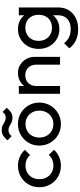

<svg xmlns="http://www.w3.org/2000/svg" viewBox="626 -1338 921 2213"><g transform="rotate(-90 1086.5 -231.5)"><path d="M283.2 10Q213.2 10 156.8 -22.8Q100.2 -55.5 67.6 -112Q35 -168.5 35 -238Q35 -308 67.6 -363.9Q100.2 -419.8 156.8 -452.4Q213.2 -485 283.2 -485Q337.8 -485 385 -464.2Q432.2 -443.5 465.5 -405.2L406.2 -345.2Q383.8 -371.2 352.1 -384.8Q320.5 -398.2 283.2 -398.2Q238 -398.2 202.8 -377.5Q167.5 -356.8 147.6 -321Q127.8 -285.2 127.8 -238Q127.8 -191.2 147.6 -154.9Q167.5 -118.5 202.8 -97.6Q238 -76.8 283.2 -76.8Q320.8 -76.8 352.5 -90.2Q384.2 -103.8 407 -130L466.2 -70Q432.8 -31.5 385.2 -10.8Q337.8 10 283.2 10Z M762.5 10Q693.2 10 637.1 -23.1Q581 -56.2 548 -112.8Q515 -169.2 515 -238.8Q515 -308 548 -363.5Q581 -419 637.1 -452Q693.2 -485 762.5 -485Q832.2 -485 888.4 -452.4Q944.5 -419.8 977.5 -363.9Q1010.5 -308 1010.5 -238.8Q1010.5 -169 977.5 -112.6Q944.5 -56.2 888.4 -23.1Q832.2 10 762.5 10ZM762.5 -76.8Q807.8 -76.8 842.9 -97.6Q878 -118.5 897.9 -155.4Q917.8 -192.2 917.8 -239Q917.8 -285.2 897.5 -321Q877.2 -356.8 842.5 -377.5Q807.8 -398.2 762.5 -398.2Q718 -398.2 682.8 -377.5Q647.5 -356.8 627.6 -321Q607.8 -285.2 607.8 -238.8Q607.8 -192 627.6 -155.2Q647.5 -118.5 682.8 -97.6Q718 -76.8 762.5 -76.8ZM835.8 -548.2Q803.5 -548.2 780.9 -560Q758.2 -571.8 738.4 -583Q718.5 -594.2 693.8 -594.2Q668 -594.2 653 -584.9Q638 -575.5 624.5 -557.5L575.5 -605.8Q600.8 -636 627.6 -654.1Q654.5 -672.2 692.2 -672.2Q725.2 -672.2 748.1 -661Q771 -649.8 791 -638Q811 -626.2 834.2 -626.2Q859.5 -626.2 874.4 -635.6Q889.2 -645 902 -663L951 -614.8Q925.8 -584.5 899 -566.4Q872.2 -548.2 835.8 -548.2Z M1447.5 0V-276.5Q1447.5 -331.2 1413.9 -366Q1380.2 -400.8 1326.4 -400.8Q1289.8 -400.8 1261.8 -384.9Q1233.8 -369 1217.9 -341Q1202 -313 1202 -276.8L1164.5 -297.8Q1164.5 -352 1188.9 -394.1Q1213.2 -436.2 1255.9 -460.6Q1298.6 -485 1352.5 -485Q1406.5 -485 1448.4 -458.1Q1490.2 -431.2 1514 -387.6Q1537.8 -344 1537.8 -294.5V0ZM1111.8 0V-475H1202V0Z M1857 209Q1783.5 209 1727.2 182.1Q1671 155.2 1636.5 106L1695.2 47.2Q1723.8 84 1763.8 103.5Q1803.8 123 1858.8 123Q1931.5 123 1974.1 84.8Q2016.8 46.5 2016.8 -19.2V-137L2033.2 -243.5L2016.8 -350V-475H2107V-19.2Q2107 49.2 2075.5 100.4Q2044 151.5 1987.6 180.2Q1931.2 209 1857 209ZM1857 -7.5Q1792.2 -7.5 1740.5 -38.8Q1688.8 -70 1659 -124.5Q1629.2 -179 1629.2 -247Q1629.2 -314.8 1658.9 -368.5Q1688.5 -422.2 1740.2 -453.6Q1792 -485 1856.5 -485Q1912.5 -485 1955.6 -462.9Q1998.8 -440.8 2024.1 -401.4Q2049.5 -362 2052.2 -309V-183.2Q2049.2 -131.2 2023.5 -91.5Q1997.8 -51.8 1954.9 -29.6Q1912 -7.5 1857 -7.5ZM1874.5 -92.8Q1918.8 -92.8 1952.1 -111.9Q1985.5 -131 2003.9 -165.5Q2022.2 -200 2022.2 -246.2Q2022.2 -292.2 2003.8 -326.6Q1985.2 -361 1951.9 -380.4Q1918.5 -399.8 1874 -399.8Q1829.2 -399.8 1794.9 -380.4Q1760.5 -361 1741.2 -326.6Q1722 -292.2 1722 -246.5Q1722 -201.5 1741.4 -166.5Q1760.8 -131.5 1795.1 -112.1Q1829.5 -92.8 1874.5 -92.8Z"/></g></svg>

Font: Marine Company Thin
Style: Regular
Weight: 100
Designer: Rodrigo Fuenzalida
Foundry: fragTYPE
Version: Version 1.000